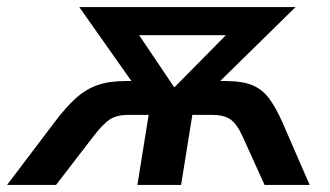

<svg xmlns="http://www.w3.org/2000/svg" viewBox="-68 -525 936 545"><path d="M-48 0 86 -177Q119 -221 147.5 -246.5Q176 -272 209 -283.5Q242 -295 290 -295H305L157 -505H771L557 -295H571Q619 -295 647.5 -283.5Q676 -272 695.5 -246Q715 -220 734 -177L811 0H683L620 -139Q604 -174 585.5 -186.5Q567 -199 533 -199H478L446 0H322L354 -199H298Q264 -199 244.5 -186.5Q225 -174 198 -139L91 0ZM426 -278H428L573 -425H327Z"/></svg>

Font: Mulish
Style: Bold Italic
Weight: 700
Italic angle: -9°
Designer: Vernon Adams
Foundry: Vernon Adams
Version: Version 3.603; ttfautohint (v1.8.3)